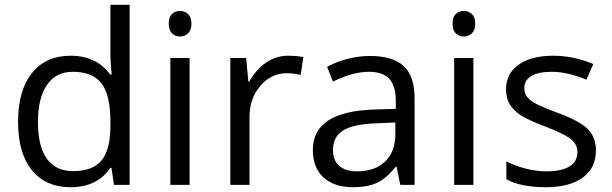

<svg xmlns="http://www.w3.org/2000/svg" viewBox="-20 -780 2580 810"><path d="M450.2 -71.8H445.8Q389.6 9.8 277.8 9.8Q172.9 9.8 114.5 -62Q56.2 -133.8 56.2 -266.1Q56.2 -398.4 114.7 -471.7Q173.3 -544.9 277.8 -544.9Q386.7 -544.9 444.8 -465.8H451.2L447.8 -504.4L445.8 -542V-759.8H526.9V0H460.9ZM288.1 -58.1Q371.1 -58.1 408.4 -103.3Q445.8 -148.4 445.8 -249V-266.1Q445.8 -379.9 408 -428.5Q370.1 -477.1 287.1 -477.1Q215.8 -477.1 178 -421.6Q140.1 -366.2 140.1 -265.1Q140.1 -162.6 177.7 -110.4Q215.3 -58.1 288.1 -58.1Z M779.8 0H698.7V-535.2H779.8ZM691.9 -680.2Q691.9 -708 705.6 -720.9Q719.2 -733.9 739.7 -733.9Q759.3 -733.9 773.4 -720.7Q787.6 -707.5 787.6 -680.2Q787.6 -652.8 773.4 -639.4Q759.3 -626 739.7 -626Q719.2 -626 705.6 -639.4Q691.9 -652.8 691.9 -680.2Z M1195.8 -544.9Q1231.4 -544.9 1259.8 -539.1L1248.5 -463.9Q1215.3 -471.2 1189.9 -471.2Q1125 -471.2 1078.9 -418.5Q1032.7 -365.7 1032.7 -287.1V0H951.7V-535.2H1018.6L1027.8 -436H1031.7Q1061.5 -488.3 1103.5 -516.6Q1145.5 -544.9 1195.8 -544.9Z M1668.9 0 1652.8 -76.2H1648.9Q1608.9 -25.9 1569.1 -8.1Q1529.3 9.8 1469.7 9.8Q1390.1 9.8 1345 -31.2Q1299.8 -72.3 1299.8 -147.9Q1299.8 -310.1 1559.1 -317.9L1649.9 -320.8V-354Q1649.9 -417 1622.8 -447Q1595.7 -477.1 1536.1 -477.1Q1469.2 -477.1 1384.8 -436L1359.9 -498Q1399.4 -519.5 1446.5 -531.7Q1493.7 -543.9 1541 -543.9Q1636.7 -543.9 1682.9 -501.5Q1729 -459 1729 -365.2V0ZM1485.8 -57.1Q1561.5 -57.1 1604.7 -98.6Q1647.9 -140.1 1647.9 -214.8V-263.2L1566.9 -259.8Q1470.2 -256.3 1427.5 -229.7Q1384.8 -203.1 1384.8 -147Q1384.8 -103 1411.4 -80.1Q1438 -57.1 1485.8 -57.1Z M1977.1 0H1896V-535.2H1977.1ZM1889.2 -680.2Q1889.2 -708 1902.8 -720.9Q1916.5 -733.9 1937 -733.9Q1956.5 -733.9 1970.7 -720.7Q1984.9 -707.5 1984.9 -680.2Q1984.9 -652.8 1970.7 -639.4Q1956.5 -626 1937 -626Q1916.5 -626 1902.8 -639.4Q1889.2 -652.8 1889.2 -680.2Z M2494.1 -146Q2494.1 -71.3 2438.5 -30.8Q2382.8 9.8 2282.2 9.8Q2175.8 9.8 2116.2 -23.9V-99.1Q2154.8 -79.6 2199 -68.4Q2243.2 -57.1 2284.2 -57.1Q2347.7 -57.1 2381.8 -77.4Q2416 -97.7 2416 -139.2Q2416 -170.4 2388.9 -192.6Q2361.8 -214.8 2283.2 -245.1Q2208.5 -272.9 2177 -293.7Q2145.5 -314.5 2130.1 -340.8Q2114.7 -367.2 2114.7 -403.8Q2114.7 -469.2 2168 -507.1Q2221.2 -544.9 2314 -544.9Q2400.4 -544.9 2482.9 -509.8L2454.1 -443.8Q2373.5 -477.1 2308.1 -477.1Q2250.5 -477.1 2221.2 -459Q2191.9 -440.9 2191.9 -409.2Q2191.9 -387.7 2202.9 -372.6Q2213.9 -357.4 2238.3 -343.8Q2262.7 -330.1 2332 -304.2Q2427.2 -269.5 2460.7 -234.4Q2494.1 -199.2 2494.1 -146Z"/></svg>

Font: QFn1     
Style: Regular
Weight: 400
Foundry: Ascender Corporation
Version: Version 1.10